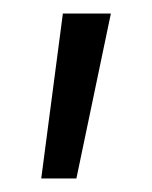

<svg xmlns="http://www.w3.org/2000/svg" viewBox="-20 -134 225 284"><path d="M41 130 73 -114H144L93 130Z"/></svg>

Font: Ysabeau SC
Style: Regular
Weight: 400
Designer: Christian Thalmann (Catharsis Fonts)
Version: Version 0.003